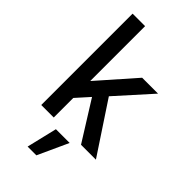

<svg xmlns="http://www.w3.org/2000/svg" viewBox="-309 -857 1167 1167"><g transform="rotate(45 274.0 -274.0)"><path d="M78.1 0V-785.2H185.5V-313.5L394.5 -550.8H531.2L331.1 -328.1L547.9 0H419.9L261.7 -252.9L185.5 -168V0ZM198.2 237.3 245.1 41H363.3L273.4 237.3Z"/></g></svg>

Font: Gothic A1 SemiBold
Style: Regular
Weight: 600
Version: Version 2.50